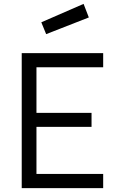

<svg xmlns="http://www.w3.org/2000/svg" viewBox="-20 -970 612 990"><path d="M92 0V-696H512V-623H168V-388H452V-316H168V-73H512V0ZM193 -855 411 -950 438 -880 218 -794Z"/></svg>

Font: TitilliumText22L Rg
Style: Regular
Weight: 400
Designer: Campivisivi
Foundry: Campivisivi
Version: 1.000